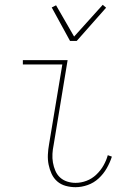

<svg xmlns="http://www.w3.org/2000/svg" viewBox="-20 -770 540 798"><path d="M294 8Q273 8 253 2.5Q233 -3 218 -16Q203 -29 194.5 -47.5Q186 -66 182 -86Q178 -106 179 -127.5Q180 -149 184 -171L239 -502H75V-520H261L203 -168Q199 -149 198 -130.5Q197 -112 200 -94.5Q203 -77 210 -60.5Q217 -44 229.5 -32.5Q242 -21 259 -15.5Q276 -10 294 -10Q317 -10 339.5 -18.5Q362 -27 380 -44Q398 -61 410 -82Q422 -103 428 -125L445 -119Q437 -94 423.5 -70.5Q410 -47 390 -28.5Q370 -10 344.5 -1Q319 8 294 8ZM271 -600 195 -739 213 -748 288 -618 407 -750 421 -738 299 -600Z"/></svg>

Font: Iosevka Curly Thin
Style: Italic
Weight: 100
Italic angle: -9°
Monospace: yes
Designer: Belleve Invis
Foundry: Belleve Invis
Version: Version 22.1.2; ttfautohint (v1.8.4)